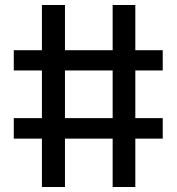

<svg xmlns="http://www.w3.org/2000/svg" viewBox="-20 -749 707 769"><path d="M147.9 0V-193.8H35.2V-275.9H147.9V-466.8H35.2V-547.9H147.9V-729H240.2V-547.9H431.2V-729H522V-547.9H631.8V-466.8H522V-275.9H631.8V-193.8H522V0H431.2V-193.8H240.2V0ZM240.2 -275.9H431.2V-466.8H240.2Z"/></svg>

Font: Lumene Sans Medium
Style: Regular
Weight: 500
Designer: Deni Anggara
Version: Version 1.003;Glyphs 3.1.2 (3151)